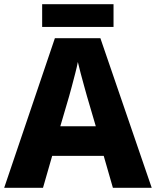

<svg xmlns="http://www.w3.org/2000/svg" viewBox="-20 -900 747 920"><path d="M521 0 477 -153H230L186 0H0L243 -717H461L707 0ZM397 -438Q392 -456 383.5 -486.5Q375 -517 366.5 -549Q358 -581 353 -603Q349 -581 340.5 -548.5Q332 -516 324 -485.5Q316 -455 311 -438L269 -295H439ZM524 -880V-771H182V-880Z"/></svg>

Font: Noto Sans Gurmukhi UI ExtraBold
Style: Regular
Weight: 800
Designer: Jelle Bosma - Monotype Design Team
Foundry: Monotype Imaging Inc.
Version: Version 2.004; ttfautohint (v1.8.4.7-5d5b)